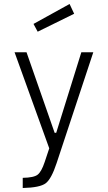

<svg xmlns="http://www.w3.org/2000/svg" viewBox="-20 -737 540 963"><path d="M53 -475H113L254 -71H262L388 -475H448L264 81Q238 160 209.5 182Q181 204 94 206V155Q150 154 169 139Q188 124 204 76L227 7ZM148 -617 329 -717 352 -668 169 -578Z"/></svg>

Font: Lekton
Style: Regular
Weight: 400
Designer: Paolo Mazzetti, Luciano Perondi, Raffaele Flato, Elena Papassissa, Emilio Macchia, Michela Povoleri, Tobias Seemiller, R
Version: Version 34.000